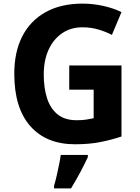

<svg xmlns="http://www.w3.org/2000/svg" viewBox="-20 -787 774 1062"><path d="M395 11Q236 11 147.5 -89.5Q59 -190 59 -379Q59 -500 103.5 -586.5Q148 -673 232.5 -720Q317 -767 437 -767Q494 -767 550.5 -754.5Q607 -742 652 -720L599 -594Q567 -611 525 -623.5Q483 -636 436 -636Q372 -636 324 -603.5Q276 -571 249 -512.5Q222 -454 222 -375Q222 -300 240.5 -243Q259 -186 299 -154Q339 -122 404 -122Q436 -122 457.5 -125.5Q479 -129 498 -133V-291H363V-425H652V-32Q595 -13 534 -1Q473 11 395 11ZM279 255V240Q286 218 293.5 185Q301 152 307.5 120Q314 88 316 70H466V82Q447 122 426 162Q405 202 373 255Z"/></svg>

Font: Menbere
Style: Regular
Weight: 400
Designer: Aleme Tadesse
Foundry: Sorkin Type Co
Version: Version 1.000